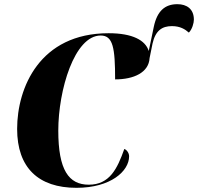

<svg xmlns="http://www.w3.org/2000/svg" viewBox="-20 -889 948 919"><path d="M346 10C510 10 598 -70 598 -141C598 -156 587 -172 575 -176C541 -80 504 -5 405 -5C309 -5 259 -75 259 -264C259 -457 336 -719 462 -719C521 -719 531 -660 531 -509C621 -509 692 -542 696 -611L710 -680C724 -743 756 -764 803 -764C842 -764 866 -749 884 -733C900 -749 908 -779 908 -795C908 -846 874 -869 829 -869C770 -869 732 -837 716 -760L692 -645C676 -696 615 -730 500 -730C170 -730 62 -469 62 -272C62 -86 164 10 346 10Z"/></svg>

Font: Noto Serif Display SemiCondensed Black
Style: Italic
Weight: 900
Width: 4
Italic angle: -12°
Designer: Monotype Design Team
Foundry: Monotype Imaging Inc.
Version: Version 2.009